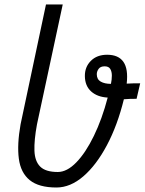

<svg xmlns="http://www.w3.org/2000/svg" viewBox="-20 -820 644 854"><path d="M603.5 -449.5 587.5 -380.5Q573 -381 559 -380.2Q545 -379.5 531 -378.5Q502.5 -262.5 455.5 -174Q408.5 -85.5 350.8 -35.8Q293 14 231 14Q152.5 14 112.2 -18.8Q72 -51.5 63.8 -114.2Q55.5 -177 71.5 -267L184.5 -800H259L144.5 -267Q131.5 -196.5 133.2 -149.5Q135 -102.5 159 -78.8Q183 -55 237 -55Q278 -55 319.5 -97.8Q361 -140.5 397.5 -215.5Q434 -290.5 459 -386Q413 -388.5 385.5 -413.2Q358 -438 357.5 -481.5Q357 -522 384 -549.2Q411 -576.5 456.5 -576.5Q507 -576.5 529 -544.8Q551 -513 543.5 -448Q557 -449 571.8 -449.2Q586.5 -449.5 603.5 -449.5ZM410.5 -490Q410.5 -467 428 -457Q445.5 -447 473.5 -447Q477.5 -466 477.5 -483.8Q477.5 -501.5 470.5 -513.2Q463.5 -525 445.5 -525Q427 -525 418.8 -513.8Q410.5 -502.5 410.5 -490Z"/></svg>

Font: Victor Mono Thin
Style: Italic
Weight: 100
Italic angle: -12°
Monospace: yes
Designer: Rune Bjørnerås
Version: Version 1.561;gftools[0.9.30]